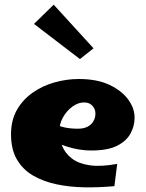

<svg xmlns="http://www.w3.org/2000/svg" viewBox="-20 -792 621 819"><path d="M468 2Q404 8 340.5 7Q277 6 220.5 -6Q164 -18 120.5 -43.5Q77 -69 52 -112Q27 -155 27 -219Q27 -279 52 -323Q77 -367 119 -396.5Q161 -426 212.5 -440.5Q264 -455 316 -455Q395 -455 448 -429.5Q501 -404 528 -366Q555 -328 554 -288Q554 -255 537 -223Q520 -191 480 -170.5Q440 -150 369 -150Q344 -150 319 -154Q294 -158 269.5 -165.5Q245 -173 222 -183.5Q199 -194 179 -207L208 -266Q230 -254 255.5 -248.5Q281 -243 312 -243Q337 -243 353.5 -251.5Q370 -260 378.5 -275Q387 -290 387 -307Q387 -320 381.5 -330.5Q376 -341 365.5 -348Q355 -355 338 -355Q313 -355 288.5 -337Q264 -319 248.5 -291Q233 -263 233 -232Q233 -199 245.5 -168.5Q258 -138 286.5 -116Q315 -94 362.5 -87Q410 -80 480 -93ZM321 -540 125 -690 209 -772 379 -586Z"/></svg>

Font: Marhey Light
Style: Regular
Weight: 300
Designer: Nur Syamsi & Bustanul Arifin
Foundry: Namelatype
Version: Version 1.000